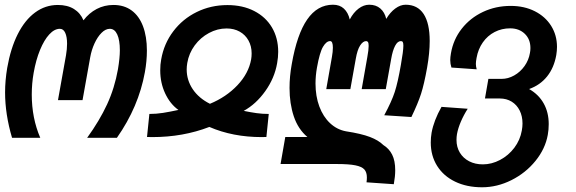

<svg xmlns="http://www.w3.org/2000/svg" viewBox="-20 -580 2440 813"><path d="M1.5 -188.5Q1.5 -238.5 10.5 -292.5Q25 -375.5 55.2 -435.5Q85.5 -495.5 128.8 -527.2Q172 -559 225 -559Q265.5 -559 293 -542Q320.5 -525 333.5 -494Q357 -525 389.5 -542Q422 -559 460.5 -559Q505.5 -559 537.2 -535.8Q569 -512.5 585.5 -469Q602 -425.5 602 -366Q602 -321.5 593.5 -274.5Q567 -127.5 475 3.5H349Q401.5 -69 433.5 -138.2Q465.5 -207.5 479.5 -287Q487.5 -335 487.5 -367Q487.5 -410 476.5 -434Q465.5 -458 445 -458Q427 -458 410 -441Q393 -424 380.2 -396.2Q367.5 -368.5 362 -337.5L329.5 -156H225.5L259.5 -346Q264 -372.5 264 -395Q264 -424 256.2 -441Q248.5 -458 233.5 -458Q210.5 -458 188.8 -434.5Q167 -411 149.5 -368.5Q132 -326 122.5 -271.5Q114.5 -226.5 114.5 -179.5Q114.5 -80 150.5 3.5H31Q1.5 -96.5 1.5 -188.5Z M735.5 -114.5Q700.5 -139.5 679.5 -184.2Q658.5 -229 658.5 -282Q658.5 -307.5 662.5 -328Q674 -395 713.8 -447.5Q753.5 -500 813.2 -529.2Q873 -558.5 943 -558.5Q1007.5 -558.5 1056.2 -533.5Q1105 -508.5 1131.5 -463.8Q1158 -419 1158 -360.5Q1158 -337.5 1153.5 -312.5Q1142.5 -249 1103.2 -194Q1064 -139 1012 -110.5Q1041.5 -104.5 1066 -101Q1090.5 -97.5 1118 -97.5L1108 0L1088.5 0.5Q965.5 0.5 866.5 -42.5Q755 0.5 625 0.5L602.5 0L612.5 -97.5Q642 -97.5 670.2 -102Q698.5 -106.5 735.5 -114.5ZM770.5 -286Q770.5 -240.5 796.2 -202.2Q822 -164 869 -140.5Q938 -169 985.5 -219.2Q1033 -269.5 1043.5 -329Q1045.5 -340.5 1045.5 -354Q1045.5 -384.5 1032.2 -408.5Q1019 -432.5 995 -446Q971 -459.5 939.5 -459.5Q900.5 -459.5 864.8 -440.2Q829 -421 804.5 -387.8Q780 -354.5 773 -313.5Q770.5 -298.5 770.5 -286Z M1533.5 171.5Q1533.5 149.5 1522.8 137.5Q1512 125.5 1484.5 120Q1457 114.5 1405 114.5H1168L1188 0H1281.5Q1242 -33.5 1224 -87.5Q1206 -141.5 1206 -207.5Q1206 -257 1215.5 -309Q1237.5 -435 1280.8 -497.5Q1324 -560 1390 -560Q1418.5 -560 1436.2 -543.5Q1454 -527 1461 -497.5Q1476.5 -527 1498.2 -543.5Q1520 -560 1543.5 -560Q1572 -560 1590.5 -544Q1609 -528 1615.5 -500Q1632 -528 1653.8 -544Q1675.5 -560 1697.5 -560Q1748 -560 1773.8 -520.8Q1799.5 -481.5 1799.5 -406.5Q1799.5 -356 1788.5 -293.5Q1776 -223.5 1762.8 -182.5Q1749.5 -141.5 1722 -84.5L1607 -92Q1638.5 -150.5 1651.5 -190.5Q1664.5 -230.5 1677.5 -305.5Q1688 -364.5 1688 -386.5Q1688 -398 1685.5 -402Q1683 -406 1677.5 -406Q1663.5 -406 1653 -386Q1642.5 -366 1636.5 -331L1613.5 -202.5H1511.5L1535.5 -339Q1541 -368.5 1541 -385.5Q1541 -397.5 1538.2 -401.8Q1535.5 -406 1530.5 -406Q1517 -406 1505 -387.5Q1493 -369 1486.5 -331L1463.5 -202.5H1361.5L1385.5 -339Q1389.5 -361 1389.5 -378Q1389.5 -406 1378 -406Q1362 -406 1347.8 -382Q1333.5 -358 1322 -293Q1316 -258.5 1316 -226.5Q1316 -172.5 1332.2 -129Q1348.5 -85.5 1377.8 -58.2Q1407 -31 1445 -24Q1510 -14 1546.5 0Q1583 14 1603 34Q1627.5 49 1640.5 74.8Q1653.5 100.5 1653.5 141Q1653.5 167 1647.5 200L1532 192Q1533.5 181 1533.5 171.5Z M1804 23.5Q1804 2.5 1807.5 -18Q1817 -70 1849.5 -127.5L1960.5 -119.5Q1943.5 -93 1931.5 -65Q1919.5 -37 1915 -12Q1913 -0.5 1913 12.5Q1913 43 1927.2 66.5Q1941.5 90 1966.8 103Q1992 116 2024.5 116Q2062 116 2097.5 97.2Q2133 78.5 2157.8 45.8Q2182.5 13 2189.5 -27Q2192.5 -43 2192.5 -57Q2192.5 -88 2180.5 -112Q2168.5 -136 2146.8 -149.5Q2125 -163 2096 -163H2033.5L2048 -246H2104Q2131.5 -246 2157.2 -260.5Q2183 -275 2201 -300.2Q2219 -325.5 2224 -356Q2226 -365.5 2226 -376.5Q2226 -414 2202 -437Q2178 -460 2140 -460Q2104.5 -460 2074.5 -444.5Q2044.5 -429 2024.5 -400.5Q2004.5 -372 1998 -335Q1995 -319.5 1995 -309.5Q1995 -299 1998.5 -286.5L1891.5 -294Q1886.5 -310 1886.5 -325.5Q1886.5 -337.5 1889.5 -354.5Q1899.5 -413 1935.2 -458.5Q1971 -504 2025 -529.5Q2079 -555 2142.5 -555Q2200 -555 2244.5 -532.5Q2289 -510 2313.8 -470.5Q2338.5 -431 2338.5 -381.5Q2338.5 -365 2335.5 -347Q2326 -293 2296.5 -256.2Q2267 -219.5 2220.5 -203Q2261 -180 2282.2 -142Q2303.5 -104 2303.5 -54.5Q2303.5 -30.5 2299.5 -9Q2289 50 2247.5 101.2Q2206 152.5 2145.5 182.8Q2085 213 2021.5 213Q1956.5 213 1907.2 189.2Q1858 165.5 1831 122.5Q1804 79.5 1804 23.5Z"/></svg>

Font: JuliaMono SemiBoldItalic
Style: Regular
Weight: 600
Italic angle: -9°
Monospace: yes
Designer: cormullion
Foundry: corm
Version: Version 0.049; ttfautohint (v1.8.4)